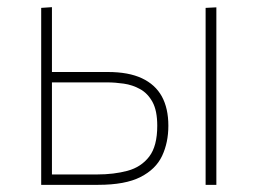

<svg xmlns="http://www.w3.org/2000/svg" viewBox="-20 -516 719 536"><path d="M95 0Q95 -56.5 95 -108.5Q95 -160.5 95 -221V-271Q95 -311.5 95 -348.2Q95 -385 95 -420.8Q95 -456.5 95 -494L125 -496Q125 -439.5 125 -385.8Q125 -332 125 -271Q125 -204.5 125 -147.5Q125 -90.5 125 -29H251.5Q298 -29 336 -39.2Q374 -49.5 396.5 -78.8Q419 -108 419 -165Q419 -207 405.8 -231.2Q392.5 -255.5 371.2 -267.2Q350 -279 325.5 -282.5Q301 -286 279 -286H119L108.5 -315Q141 -315 189.8 -315Q238.5 -315 281 -315Q339 -315 376.2 -297.5Q413.5 -280 431.8 -246.8Q450 -213.5 450 -165Q450 -118 432.5 -80.8Q415 -43.5 372.2 -21.8Q329.5 0 254 0Q208 0 165.8 0Q123.5 0 95 0ZM554 0Q554 -56.5 554 -108.5Q554 -160.5 554 -221V-271Q554 -311.5 554 -348.2Q554 -385 554 -420.8Q554 -456.5 554 -494L584 -495.5Q584 -458 584 -422Q584 -386 584 -349Q584 -312 584 -271V-221Q584 -160.5 584 -108.5Q584 -56.5 584 0Z"/></svg>

Font: Commissioner Thin
Style: Regular
Weight: 100
Designer: Kostas Bartsokas
Foundry: Kostas Bartsokas
Version: Version 1.001;gftools[0.9.23]